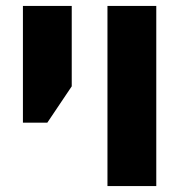

<svg xmlns="http://www.w3.org/2000/svg" viewBox="-20 -625 612 645"><path d="M341 0V-605H505V0ZM57 -213V-605H221V-335L139 -213Z"/></svg>

Font: Noto Sans Hebrew SemiCondensed ExtraBold
Style: Regular
Weight: 800
Width: 4
Designer: Monotype Design Team
Foundry: Monotype Imaging Inc.
Version: Version 2.004; ttfautohint (v1.8.4.7-5d5b)